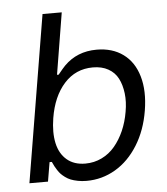

<svg xmlns="http://www.w3.org/2000/svg" viewBox="-53 -774 726 834"><g transform="rotate(-5 310.5 -357.5)"><path d="M42.6 0 163.4 -727.3H247.2L203.1 -458.8H210.2Q232.6 -486.5 241.8 -495.7Q298.3 -552.6 383.5 -552.6Q452.1 -552.6 499.1 -518.3Q546.2 -484 564.8 -420.1Q583.5 -356.2 569.6 -271.3Q555.8 -186.1 515.6 -121.6Q475.5 -57.2 417.3 -22.9Q359 11.4 291.2 11.4Q270.6 11.4 252.8 7.8Q235.1 4.3 222.5 -0.7Q209.9 -5.7 198.5 -14.2Q187.1 -22.7 180.6 -29.7Q174 -36.6 167.3 -47.1Q160.5 -57.5 157.5 -63.4Q154.5 -69.2 150.2 -78.5Q148.4 -82 147.7 -83.8H137.8L123.6 0ZM170.5 -272.7Q160.5 -210.6 170.6 -163.9Q180.8 -117.2 212 -90.6Q243.3 -63.9 292.6 -63.9Q331 -63.9 364.2 -80.1Q397.4 -96.2 421.3 -124.8Q445.3 -153.4 461.8 -190.9Q478.3 -228.3 485.8 -272.7Q493.6 -316.1 489 -353.3Q484.4 -390.6 470.2 -418.1Q456 -445.7 427.9 -461.5Q399.9 -477.3 360.8 -477.3Q285.5 -477.3 235.6 -421.9Q185.7 -366.5 170.5 -272.7Z"/></g></svg>

Font: Karasuma Gothic
Style: Italic
Weight: 400
Italic angle: -9.39999°
Designer: Rasmus Andersson / Ryoko Nishizuka
Foundry: Genbu
Version: Version 1.00